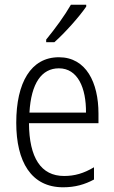

<svg xmlns="http://www.w3.org/2000/svg" viewBox="-20 -785 485 815"><path d="M346 -757V-765H281C254 -718 216 -666 176 -617V-606H211C254 -644 316 -713 346 -757ZM230 -542C111 -542 49 -434 49 -264C49 -99 112 10 248 10C299 10 340 -2 379 -23V-75C335 -49 297 -38 252 -38C154 -38 104 -115 103 -262H398V-303C398 -434 346 -542 230 -542ZM230 -495C310 -495 346 -412 345 -307H105C112 -432 157 -495 230 -495Z"/></svg>

Font: Noto Sans Devanagari Condensed Light
Style: Regular
Weight: 300
Width: 3
Designer: Jelle Bosma - Monotype Design Team
Foundry: Monotype Imaging Inc.
Version: Version 2.004